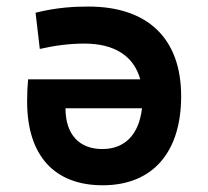

<svg xmlns="http://www.w3.org/2000/svg" viewBox="-20 -547 626 577"><path d="M288.6 9.8C438.5 9.8 524.4 -88.9 524.4 -257.8C524.4 -431.6 423.8 -527.3 245.6 -527.3C204.6 -527.3 151.4 -524.9 86.9 -508.8L99.6 -399.9C145 -410.2 188.5 -416 233.9 -416C323.7 -416 382.3 -378.9 401.4 -308.6H64.5C62.5 -288.1 61.5 -266.6 61.5 -242.2C61.5 -78.1 144.5 9.8 288.6 9.8ZM406.7 -221.7C397.9 -143.1 355.5 -99.1 287.6 -99.1C218.3 -99.1 176.8 -142.6 176.8 -221.7Z"/></svg>

Font: Cascadia Code PL SemiBold
Style: Regular
Weight: 600
Monospace: yes
Designer: Aaron Bell
Foundry: Saja Typeworks
Version: Version 2404.023